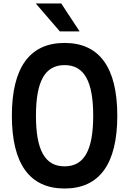

<svg xmlns="http://www.w3.org/2000/svg" viewBox="-20 -1063 740 1100"><path d="M350 17C549 17 652 -123 652 -400C652 -677 549 -817 350 -817C151 -817 48 -677 48 -400C48 -123 151 17 350 17ZM185 -1043 323 -883H436L331 -1043ZM186 -400C186 -598 238 -690 350 -690C462 -690 514 -598 514 -400C514 -202 462 -110 350 -110C238 -110 186 -202 186 -400Z"/></svg>

Font: Martian Mono Std Md
Style: Regular
Weight: 500
Monospace: yes
Designer: Roman Shamin
Foundry: Evil Martians
Version: Version 1.000